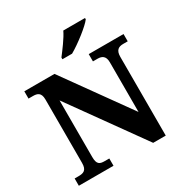

<svg xmlns="http://www.w3.org/2000/svg" viewBox="-207 -1094 1206 1257"><g transform="rotate(-30 396.0 -465.5)"><path d="M348 -784V-771H421C485 -807 586 -886 611 -921V-931H447C426 -886 377 -822 348 -784ZM27 0H289V-55H255C218 -55 197 -62 197 -119V-547L589 0H684V-595C684 -646 708 -659 743 -659H777V-714H514V-659H549C581 -659 607 -647 607 -599V-223L255 -714H27V-659H60C92 -659 120 -652 120 -599V-119C120 -62 93 -55 55 -55H27Z"/></g></svg>

Font: Noto Serif Hentaigana Bold
Style: Regular
Weight: 700
Designer: Kazuhiro Yamada
Foundry: nipponia
Version: Version 1.000